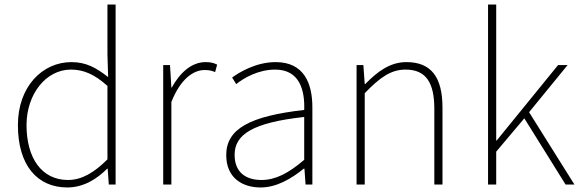

<svg xmlns="http://www.w3.org/2000/svg" viewBox="-20 -814 2567 847"><path d="M277 13C350 13 409 -26 453 -70H455L460 0H490V-794H454V-573L457 -474C403 -516 359 -540 295 -540C167 -540 59 -432 59 -262C59 -84 145 13 277 13ZM280 -20C163 -20 97 -118 97 -262C97 -398 182 -507 293 -507C348 -507 396 -487 454 -435V-111C396 -53 341 -20 280 -20Z M700 0H736V-364C777 -468 835 -505 882 -505C903 -505 912 -503 929 -496L938 -529C920 -538 905 -540 887 -540C824 -540 773 -492 738 -428H736L730 -527H700Z M1130 13C1200 13 1266 -26 1320 -70H1323L1328 0H1358V-341C1358 -448 1320 -540 1196 -540C1110 -540 1037 -496 1004 -472L1022 -443C1056 -470 1119 -507 1194 -507C1303 -507 1325 -414 1322 -329C1085 -302 978 -247 978 -130C978 -30 1048 13 1130 13ZM1133 -20C1069 -20 1015 -50 1015 -131C1015 -220 1093 -273 1322 -298V-109C1253 -50 1196 -20 1133 -20Z M1553 0H1589V-403C1656 -472 1704 -507 1769 -507C1859 -507 1896 -450 1896 -334V0H1932V-339C1932 -475 1881 -540 1773 -540C1700 -540 1645 -498 1591 -443H1589L1583 -527H1553Z M2133 0H2169V-145L2293 -292L2475 0H2514L2314 -319L2484 -527H2442L2171 -194H2169V-794H2133Z"/></svg>

Font: Harano Aji Gothic KR ExtraLight
Style: Regular
Weight: 250
Foundry: Masamichi Hosoda
Version: HaranoAjiGothicKR-ExtraLight version 20220220;ttx 4.29.1